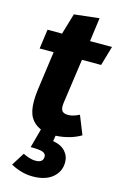

<svg xmlns="http://www.w3.org/2000/svg" viewBox="-138 -725 670 1047"><g transform="rotate(15 197.0 -201.0)"><path d="M150 176Q174 176 184 167Q194 158 194 142Q194 126 177 118.5Q160 111 107 111L136 4Q97 -13 78 -46Q59 -79 59 -136Q59 -150 60 -164.5Q61 -179 63 -196L94 -421H15L30 -531H112L147 -649L288 -665L270 -531H394L362 -421H254L219 -174Q218 -167 217.5 -161.5Q217 -156 217 -151Q217 -128 227.5 -119.5Q238 -111 259 -111Q285 -111 321 -129L363 -24Q333 -6 296.5 4Q260 14 222 16L217 48Q262 55 286 81Q310 107 310 143Q310 196 269.5 229.5Q229 263 158 263Q122 263 88.5 252.5Q55 242 34 229L80 156Q96 164 114.5 170Q133 176 150 176Z"/></g></svg>

Font: Szlgxwxxxixliatcpuztgldltzi
Style: Regular
Weight: 700
Italic angle: -8°
Designer: Carrois Corporate & Edenspiekermann
Foundry: Carrois Corporate GbR & Edenspiekermann AG
Version: Version 2.001